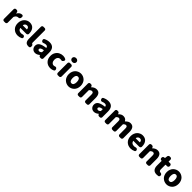

<svg xmlns="http://www.w3.org/2000/svg" viewBox="854 -3587 6358 6358"><g transform="rotate(45 4033.0 -408.5)"><path d="M129.9 0Q105.5 0 88.9 -17.1Q72.3 -34.2 72.3 -57.6V-511.7Q72.3 -535.2 88.9 -552.2Q105.5 -569.3 129.9 -569.3H159.2Q183.6 -569.3 202.1 -552.7Q220.7 -536.1 223.6 -511.7L228.5 -471.7Q228.5 -469.7 231 -469.7Q233.4 -469.7 234.4 -471.7Q264.6 -526.4 307.6 -554.7Q350.6 -583 394.5 -583Q401.4 -583 408.2 -583Q431.6 -582 445.3 -560.5Q454.1 -545.9 454.1 -528.3Q454.1 -521.5 453.1 -514.6L445.3 -474.6Q440.4 -452.1 420.9 -439.5Q402.3 -426.8 378.9 -426.8Q377.9 -426.8 377 -426.8Q375 -426.8 372.1 -426.8Q337.9 -426.8 305.7 -403.8Q273.4 -380.9 252 -332Q249 -325.2 249 -317.4V-57.6Q249 -34.2 231.9 -17.1Q214.8 0 191.4 0Z M783.2 13.7Q657.2 13.7 575.7 -66.4Q494.1 -146.5 494.1 -284.2Q494.1 -351.6 517.1 -408.7Q540 -465.8 577.6 -503.4Q615.2 -541 663.6 -562Q711.9 -583 763.7 -583Q882.8 -583 945.3 -506.8Q1007.8 -430.7 1007.8 -307.6Q1007.8 -298.8 1007.8 -289.1Q1006.8 -264.6 987.3 -248.5Q967.8 -232.4 942.4 -232.4H673.8Q670.9 -232.4 668.9 -230Q667 -227.5 668 -224.6Q692.4 -122.1 807.6 -122.1Q842.8 -122.1 876 -133.8Q887.7 -137.7 900.4 -137.7Q911.1 -137.7 921.9 -134.8Q944.3 -127.9 956.1 -107.4L959 -101.6Q967.8 -86.9 967.8 -72.3Q967.8 -64.5 964.8 -56.6Q959 -32.2 937.5 -22.5Q861.3 13.7 783.2 13.7ZM664.1 -352.5Q664.1 -347.7 670.9 -347.7H849.6Q857.4 -347.7 857.4 -354.5Q857.4 -355.5 857.4 -355.5Q855.5 -397.5 833.5 -422.4Q811.5 -447.3 767.6 -447.3Q729.5 -447.3 702.1 -423.8Q664.1 -392.6 664.1 -352.5Z M1284.2 13.7Q1197.3 13.7 1159.7 -38.1Q1122.1 -89.8 1122.1 -184.6V-741.2Q1122.1 -765.6 1138.7 -782.2Q1155.3 -798.8 1179.7 -798.8H1241.2Q1264.6 -798.8 1281.7 -782.2Q1298.8 -765.6 1298.8 -741.2V-177.7Q1298.8 -144.5 1317.4 -133.8Q1318.4 -132.8 1326.7 -128.4Q1335 -124 1337.4 -122.1Q1339.8 -120.1 1345.2 -116.2Q1350.6 -112.3 1353 -107.9Q1355.5 -103.5 1356.4 -97.7L1362.3 -57.6Q1363.3 -51.8 1363.3 -45.9Q1363.3 -27.3 1353.5 -11.7Q1339.8 9.8 1315.4 12.7Q1300.8 13.7 1284.2 13.7Z M1596.7 13.7Q1520.5 13.7 1474.1 -36.1Q1427.7 -85.9 1427.7 -159.2Q1427.7 -249 1501.5 -298.8Q1575.2 -348.6 1736.3 -367.2Q1744.1 -368.2 1743.2 -375Q1733.4 -441.4 1658.2 -441.4Q1614.3 -441.4 1560.5 -417Q1547.9 -411.1 1534.2 -411.1Q1525.4 -411.1 1515.6 -414.1Q1493.2 -420.9 1481.4 -442.4L1473.6 -457Q1466.8 -470.7 1466.8 -484.4Q1466.8 -493.2 1468.8 -502Q1475.6 -525.4 1497.1 -535.2Q1595.7 -583 1691.4 -583Q1921.9 -583 1921.9 -323.2V-57.6Q1921.9 -34.2 1904.8 -17.1Q1887.7 0 1864.3 0H1829.1Q1805.7 0 1788.1 -14.2Q1770.5 -28.3 1765.6 -50.8L1764.6 -54.7Q1763.7 -56.6 1761.7 -56.6Q1759.8 -56.6 1758.8 -55.7Q1679.7 13.7 1596.7 13.7ZM1658.2 -124Q1700.2 -124 1739.3 -164.1Q1744.1 -168.9 1744.1 -176.8V-252.9Q1744.1 -258.8 1738.3 -258.8Q1737.3 -258.8 1736.3 -258.8Q1596.7 -238.3 1596.7 -172.9Q1596.7 -148.4 1612.8 -136.2Q1628.9 -124 1658.2 -124Z M2309.6 13.7Q2185.5 13.7 2106 -66.4Q2026.4 -146.5 2026.4 -284.2Q2026.4 -375 2068.4 -444.3Q2110.4 -513.7 2177.7 -548.3Q2245.1 -583 2325.2 -583Q2390.6 -583 2444.3 -554.7Q2464.8 -543 2468.8 -519.5Q2469.7 -514.6 2469.7 -509.8Q2469.7 -491.2 2457 -475.6L2442.4 -454.1Q2425.8 -431.6 2392.6 -431.6Q2377 -431.6 2358.4 -436.5Q2347.7 -439.5 2335 -439.5Q2277.3 -439.5 2242.7 -397.5Q2208 -355.5 2208 -284.2Q2208 -214.8 2242.2 -172.4Q2276.4 -129.9 2329.1 -129.9Q2353.5 -129.9 2378.9 -140.6Q2392.6 -146.5 2407.2 -146.5Q2415 -146.5 2422.9 -144.5Q2446.3 -139.6 2457 -120.1L2467.8 -102.5Q2476.6 -86.9 2476.6 -70.3Q2476.6 -63.5 2475.6 -56.6Q2470.7 -31.2 2449.2 -20.5Q2385.7 13.7 2309.6 13.7Z M2652.3 0Q2627.9 0 2611.3 -17.1Q2594.7 -34.2 2594.7 -57.6V-511.7Q2594.7 -535.2 2611.3 -552.2Q2627.9 -569.3 2652.3 -569.3H2713.9Q2737.3 -569.3 2754.4 -552.2Q2771.5 -535.2 2771.5 -511.7V-57.6Q2771.5 -34.2 2754.4 -17.1Q2737.3 0 2713.9 0ZM2683.6 -648.4Q2638.7 -648.4 2609.9 -673.8Q2581.1 -699.2 2581.1 -739.3Q2581.1 -779.3 2609.9 -805.2Q2638.7 -831.1 2683.6 -831.1Q2727.5 -831.1 2755.9 -805.2Q2784.2 -779.3 2784.2 -739.3Q2784.2 -699.2 2755.9 -673.8Q2727.5 -648.4 2683.6 -648.4Z M3162.1 13.7Q3107.4 13.7 3057.1 -6.8Q3006.8 -27.3 2967.8 -64.5Q2928.7 -101.6 2905.8 -158.7Q2882.8 -215.8 2882.8 -284.2Q2882.8 -352.5 2905.8 -410.2Q2928.7 -467.8 2967.8 -504.9Q3006.8 -542 3057.1 -562.5Q3107.4 -583 3162.1 -583Q3215.8 -583 3265.6 -562.5Q3315.4 -542 3354.5 -504.9Q3393.6 -467.8 3416.5 -410.2Q3439.5 -352.5 3439.5 -284.2Q3439.5 -215.8 3416.5 -158.7Q3393.6 -101.6 3354.5 -64.5Q3315.4 -27.3 3265.6 -6.8Q3215.8 13.7 3162.1 13.7ZM3162.1 -129.9Q3210 -129.9 3233.9 -170.4Q3257.8 -210.9 3257.8 -284.2Q3257.8 -357.4 3233.9 -398.4Q3210 -439.5 3162.1 -439.5Q3113.3 -439.5 3088.9 -398.4Q3064.5 -357.4 3064.5 -284.2Q3064.5 -210.9 3088.9 -170.4Q3113.3 -129.9 3162.1 -129.9Z M3609.4 0Q3585 0 3568.4 -17.1Q3551.8 -34.2 3551.8 -57.6V-511.7Q3551.8 -535.2 3568.4 -552.2Q3585 -569.3 3609.4 -569.3H3638.7Q3664.1 -569.3 3683.1 -553.2Q3702.1 -537.1 3706.1 -511.7L3708 -500Q3708 -498 3710.4 -498Q3712.9 -498 3713.9 -499Q3799.8 -583 3894.5 -583Q3984.4 -583 4027.8 -522.5Q4071.3 -461.9 4071.3 -351.6V-57.6Q4071.3 -34.2 4054.7 -17.1Q4038.1 0 4013.7 0H3951.2Q3926.8 0 3910.2 -17.1Q3893.6 -34.2 3893.6 -57.6V-330.1Q3893.6 -386.7 3877.9 -408.7Q3862.3 -430.7 3827.1 -430.7Q3800.8 -430.7 3780.8 -419.9Q3760.7 -409.2 3733.4 -384.8Q3728.5 -379.9 3728.5 -373V-57.6Q3728.5 -34.2 3711.4 -17.1Q3694.3 0 3670.9 0Z M4352.5 13.7Q4276.4 13.7 4230 -36.1Q4183.6 -85.9 4183.6 -159.2Q4183.6 -249 4257.3 -298.8Q4331.1 -348.6 4492.2 -367.2Q4500 -368.2 4499 -375Q4489.3 -441.4 4414.1 -441.4Q4370.1 -441.4 4316.4 -417Q4303.7 -411.1 4290 -411.1Q4281.2 -411.1 4271.5 -414.1Q4249 -420.9 4237.3 -442.4L4229.5 -457Q4222.7 -470.7 4222.7 -484.4Q4222.7 -493.2 4224.6 -502Q4231.4 -525.4 4252.9 -535.2Q4351.6 -583 4447.3 -583Q4677.7 -583 4677.7 -323.2V-57.6Q4677.7 -34.2 4660.6 -17.1Q4643.6 0 4620.1 0H4585Q4561.5 0 4543.9 -14.2Q4526.4 -28.3 4521.5 -50.8L4520.5 -54.7Q4519.5 -56.6 4517.6 -56.6Q4515.6 -56.6 4514.6 -55.7Q4435.5 13.7 4352.5 13.7ZM4414.1 -124Q4456.1 -124 4495.1 -164.1Q4500 -168.9 4500 -176.8V-252.9Q4500 -258.8 4494.1 -258.8Q4493.2 -258.8 4492.2 -258.8Q4352.5 -238.3 4352.5 -172.9Q4352.5 -148.4 4368.7 -136.2Q4384.8 -124 4414.1 -124Z M4872.1 0Q4847.7 0 4831.1 -17.1Q4814.5 -34.2 4814.5 -57.6V-511.7Q4814.5 -535.2 4831.1 -552.2Q4847.7 -569.3 4872.1 -569.3H4901.4Q4926.8 -569.3 4945.8 -553.2Q4964.8 -537.1 4968.8 -511.7L4970.7 -499Q4970.7 -497.1 4973.1 -497.1Q4975.6 -497.1 4976.6 -498Q5017.6 -539.1 5056.6 -561Q5095.7 -583 5148.4 -583Q5255.9 -583 5300.8 -495.1Q5304.7 -489.3 5309.6 -494.1Q5351.6 -536.1 5391.6 -559.6Q5431.6 -583 5482.4 -583Q5572.3 -583 5616.2 -522.5Q5660.2 -461.9 5660.2 -351.6V-57.6Q5660.2 -34.2 5643.1 -17.1Q5626 0 5602.5 0H5540Q5515.6 0 5499 -17.1Q5482.4 -34.2 5482.4 -57.6V-330.1Q5482.4 -386.7 5467.3 -408.7Q5452.1 -430.7 5417 -430.7Q5377.9 -430.7 5331.1 -384.8Q5326.2 -379.9 5326.2 -373V-57.6Q5326.2 -34.2 5309.1 -17.1Q5292 0 5268.6 0H5205.1Q5180.7 0 5164.1 -17.1Q5147.5 -34.2 5147.5 -57.6V-330.1Q5147.5 -386.7 5132.3 -408.7Q5117.2 -430.7 5082 -430.7Q5043 -430.7 4996.1 -384.8Q4991.2 -379.9 4991.2 -373V-57.6Q4991.2 -34.2 4974.1 -17.1Q4957 0 4933.6 0Z M6071.3 13.7Q5945.3 13.7 5863.8 -66.4Q5782.2 -146.5 5782.2 -284.2Q5782.2 -351.6 5805.2 -408.7Q5828.1 -465.8 5865.7 -503.4Q5903.3 -541 5951.7 -562Q6000 -583 6051.8 -583Q6170.9 -583 6233.4 -506.8Q6295.9 -430.7 6295.9 -307.6Q6295.9 -298.8 6295.9 -289.1Q6294.9 -264.6 6275.4 -248.5Q6255.9 -232.4 6230.5 -232.4H5961.9Q5959 -232.4 5957 -230Q5955.1 -227.5 5956.1 -224.6Q5980.5 -122.1 6095.7 -122.1Q6130.9 -122.1 6164.1 -133.8Q6175.8 -137.7 6188.5 -137.7Q6199.2 -137.7 6210 -134.8Q6232.4 -127.9 6244.1 -107.4L6247.1 -101.6Q6255.9 -86.9 6255.9 -72.3Q6255.9 -64.5 6252.9 -56.6Q6247.1 -32.2 6225.6 -22.5Q6149.4 13.7 6071.3 13.7ZM5952.1 -352.5Q5952.1 -347.7 5959 -347.7H6137.7Q6145.5 -347.7 6145.5 -354.5Q6145.5 -355.5 6145.5 -355.5Q6143.6 -397.5 6121.6 -422.4Q6099.6 -447.3 6055.7 -447.3Q6017.6 -447.3 5990.2 -423.8Q5952.1 -392.6 5952.1 -352.5Z M6467.8 0Q6443.4 0 6426.8 -17.1Q6410.2 -34.2 6410.2 -57.6V-511.7Q6410.2 -535.2 6426.8 -552.2Q6443.4 -569.3 6467.8 -569.3H6497.1Q6522.5 -569.3 6541.5 -553.2Q6560.5 -537.1 6564.5 -511.7L6566.4 -500Q6566.4 -498 6568.8 -498Q6571.3 -498 6572.3 -499Q6658.2 -583 6752.9 -583Q6842.8 -583 6886.2 -522.5Q6929.7 -461.9 6929.7 -351.6V-57.6Q6929.7 -34.2 6913.1 -17.1Q6896.5 0 6872.1 0H6809.6Q6785.2 0 6768.6 -17.1Q6752 -34.2 6752 -57.6V-330.1Q6752 -386.7 6736.3 -408.7Q6720.7 -430.7 6685.5 -430.7Q6659.2 -430.7 6639.2 -419.9Q6619.1 -409.2 6591.8 -384.8Q6586.9 -379.9 6586.9 -373V-57.6Q6586.9 -34.2 6569.8 -17.1Q6552.7 0 6529.3 0Z M7291 13.7Q7187.5 13.7 7138.7 -45.4Q7089.8 -104.5 7089.8 -210.9V-422.9Q7089.8 -429.7 7083 -429.7H7070.3Q7046.9 -429.7 7029.8 -446.8Q7012.7 -463.9 7012.7 -487.3V-503.9Q7012.7 -528.3 7029.3 -546.4Q7045.9 -564.5 7070.3 -566.4L7092.8 -568.4Q7100.6 -569.3 7101.6 -576.2L7112.3 -662.1Q7116.2 -686.5 7134.8 -702.6Q7153.3 -718.8 7177.7 -718.8H7210.9Q7234.4 -718.8 7251.5 -702.1Q7268.6 -685.5 7268.6 -661.1V-576.2Q7268.6 -569.3 7275.4 -569.3H7344.7Q7368.2 -569.3 7385.3 -552.2Q7402.3 -535.2 7402.3 -511.7V-487.3Q7402.3 -463.9 7385.3 -446.8Q7368.2 -429.7 7344.7 -429.7H7275.4Q7268.6 -429.7 7268.6 -422.9V-212.9Q7268.6 -127.9 7335.9 -125Q7360.4 -124 7379.9 -111.8Q7399.4 -99.6 7404.3 -79.1L7408.2 -63.5Q7409.2 -55.7 7409.2 -48.8Q7409.2 -33.2 7400.4 -18.6Q7387.7 2.9 7364.3 6.8Q7328.1 13.7 7291 13.7Z M7749 13.7Q7694.3 13.7 7644 -6.8Q7593.8 -27.3 7554.7 -64.5Q7515.6 -101.6 7492.7 -158.7Q7469.7 -215.8 7469.7 -284.2Q7469.7 -352.5 7492.7 -410.2Q7515.6 -467.8 7554.7 -504.9Q7593.8 -542 7644 -562.5Q7694.3 -583 7749 -583Q7802.7 -583 7852.5 -562.5Q7902.3 -542 7941.4 -504.9Q7980.5 -467.8 8003.4 -410.2Q8026.4 -352.5 8026.4 -284.2Q8026.4 -215.8 8003.4 -158.7Q7980.5 -101.6 7941.4 -64.5Q7902.3 -27.3 7852.5 -6.8Q7802.7 13.7 7749 13.7ZM7749 -129.9Q7796.9 -129.9 7820.8 -170.4Q7844.7 -210.9 7844.7 -284.2Q7844.7 -357.4 7820.8 -398.4Q7796.9 -439.5 7749 -439.5Q7700.2 -439.5 7675.8 -398.4Q7651.4 -357.4 7651.4 -284.2Q7651.4 -210.9 7675.8 -170.4Q7700.2 -129.9 7749 -129.9Z"/></g></svg>

Font: Gen Jyuu Gothic Heavy
Style: Bold
Weight: 900
Designer: [Source Han Sans]
Ryoko NISHIZUKA  (kana & ideographs); Paul D. Hunt (Latin, Greek & Cyrillic); Wenlong ZHANG  (bopomofo
Version: Version 1.002.20150607